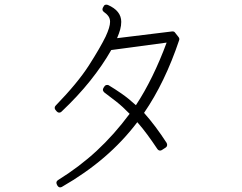

<svg xmlns="http://www.w3.org/2000/svg" viewBox="-20 -806 1040 825"><path d="M239 -1Q242 -1 246 -3Q347 -61 427 -129.5Q507 -198 570 -281Q592 -256 613 -227.5Q634 -199 656 -166Q661 -159 668 -159Q671 -159 675 -161L692 -172Q697 -175 698 -181Q699 -186 696 -192Q672 -229 648 -261Q624 -293 599 -321Q689 -452 750 -634Q752 -641 747 -647L732 -666Q729 -671 721 -671Q721 -671 720.5 -671Q720 -671 720 -671L483 -642Q492 -663 496.5 -679.5Q501 -696 501 -712Q501 -760 443 -785Q441 -785 440 -785.5Q439 -786 437 -786Q428 -786 425 -778L422 -773Q417 -762 426 -755Q439 -746 446 -736Q453 -726 453 -712Q453 -690 434 -649Q410 -600 362 -525Q314 -450 219 -352Q215 -348 215 -342.5Q215 -337 219 -333L224 -327Q229 -322 234 -322Q240 -322 244 -326Q315 -393 368 -459.5Q421 -526 458 -591L696 -623Q668 -547 634.5 -478.5Q601 -410 564 -354Q531 -384 502 -404Q473 -424 448 -439Q446 -441 441 -441Q433 -441 429 -435L425 -429Q422 -424 422 -419Q423 -414 428 -409Q451 -392 479 -370Q507 -348 537 -317Q471 -228 396 -158.5Q321 -89 229 -32Q219 -25 224 -14L227 -8Q231 -2 236 -1Q237 -1 237.5 -1Q238 -1 239 -1Z"/></svg>

Font: Kokoro
Style: Regular
Weight: 400
Version: Version 1.00